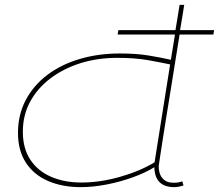

<svg xmlns="http://www.w3.org/2000/svg" viewBox="-20 -760 901 790"><path d="M697 10Q617 10 615 -72Q580 -50 528 -31Q476 -12 419.5 -1Q363 10 312 10Q237 10 178.5 -15Q120 -40 87 -90Q54 -140 54 -213Q54 -288 86 -348.5Q118 -409 175 -452Q232 -495 308.5 -517.5Q385 -540 473 -540Q542 -540 592.5 -531.5Q643 -523 683 -514L700 -618H464L467 -636H702L719 -740H738Q738 -740 733.5 -711.5Q729 -683 721 -636H861L858 -618H719Q711 -570 702 -512.5Q693 -455 683 -394Q673 -333 664 -277Q655 -221 648 -176Q641 -131 637 -104Q633 -77 633 -76Q633 -44 649 -26Q665 -8 694 -8Q715 -8 730 -14L735 3Q714 10 697 10ZM315 -9Q391 -9 472.5 -32Q554 -55 616 -92L680 -495Q642 -503 589 -512.5Q536 -522 462 -522Q381 -522 311 -500Q241 -478 187.5 -437.5Q134 -397 104 -341.5Q74 -286 74 -218Q74 -149 105 -102.5Q136 -56 190.5 -32.5Q245 -9 315 -9Z"/></svg>

Font: Georama ExtraExtended Thin
Style: Italic
Weight: 100
Width: 8
Italic angle: -9°
Designer: Jean-Baptiste Levee
Foundry: Production Type
Version: Version 1.000